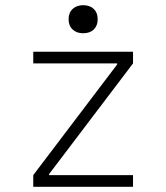

<svg xmlns="http://www.w3.org/2000/svg" viewBox="-20 -719 640 739"><path d="M108 0V-45L431 -471V-475H108V-520H492V-475L169 -49V-45H492V0ZM300 -591Q275 -591 259.5 -605.5Q244 -620 244 -645Q244 -670 259.5 -684.5Q275 -699 300 -699Q326 -699 341 -684.5Q356 -670 356 -645Q356 -620 341 -605.5Q326 -591 300 -591Z"/></svg>

Font: M PLUS Code Latin 60 Light
Style: Regular
Weight: 300
Width: 7
Monospace: yes
Designer: Coji Morishita
Foundry: UNDERFOREST DESIGN
Version: Version 1.005; ttfautohint (v1.8.3)